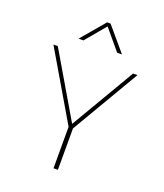

<svg xmlns="http://www.w3.org/2000/svg" viewBox="-166 -1045 989 1155"><g transform="rotate(20 329.0 -467.5)"><path d="M468 -784H437L329 -913L221 -784H190L318 -935H340ZM570 -699H598L343 -265V0H315V-265L60 -699H88L329 -289Z"/></g></svg>

Font: Prompt Thin
Style: Regular
Weight: 100
Designer: Katatrad Team
Foundry: CadsonDemak
Version: Version 1.030